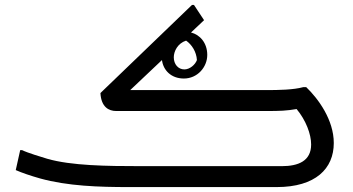

<svg xmlns="http://www.w3.org/2000/svg" viewBox="-20 -760 1436 780"><path d="M1224 -406H1212C1172 -395 1112 -394 1060 -394H509L638 -516C643 -475 675 -441 727 -441C782 -441 822 -487 822 -537C822 -586 792 -619 756 -628L809 -678L768 -740H760L388 -382C391 -325 422 -309 452 -309H1060C1120 -309 1143 -310 1185 -317C1223 -271 1244 -215 1244 -173C1244 -106 1192 -85 1125 -85H552C413 -85 269 -87 172 -115C149 -122 92 -139 70 -150H62L44 -69C69 -58 104 -46 143 -35C255 -4 382 0 504 0H1104C1262 0 1336 -75 1336 -179C1336 -273 1273 -359 1224 -406ZM729 -478C704 -478 686 -499 686 -527C686 -552 702 -584 736 -595C759 -579 778 -550 780 -516C773 -497 751 -478 729 -478Z"/></svg>

Font: Kufam Arabic Latin Roman Normal
Style: Regular
Weight: 400
Designer: Wael Morcos & Artur Schmal
Version: Version 1.200;PS 001.200;hotconv 1.0.88;makeotf.lib2.5.64775